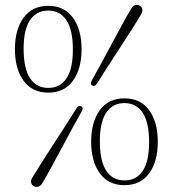

<svg xmlns="http://www.w3.org/2000/svg" viewBox="-20 -734 694 772"><path d="M174 -710.5Q238.5 -710.5 273.2 -662.8Q308 -615 308 -536Q308 -457 273.2 -409.2Q238.5 -361.5 174 -361.5Q109.5 -361.5 74.8 -409.2Q40 -457 40 -536Q40 -615 74.8 -662.8Q109.5 -710.5 174 -710.5ZM273 -534.5Q273 -613.5 247.2 -652.5Q221.5 -691.5 174 -691.5Q126.5 -691.5 100.8 -653.2Q75 -615 75 -537.5Q75 -458.5 100.8 -419.5Q126.5 -380.5 174 -380.5Q221.5 -380.5 247.2 -418.8Q273 -457 273 -534.5ZM370 -398Q361.5 -384.5 351 -390Q345.5 -393 345.8 -399Q346 -405 349.5 -411.5Q363 -435 383 -471.8Q403 -508.5 425.5 -550.5Q448 -592.5 469.5 -632Q491 -671.5 508 -700Q513.5 -710 523.2 -713.2Q533 -716.5 542 -711Q550.5 -706 552.2 -696.8Q554 -687.5 548 -677.5Q534 -653.5 510.2 -616.2Q486.5 -579 459.8 -538Q433 -497 409 -459.8Q385 -422.5 370 -398ZM287.5 -298.5Q296 -312 306.5 -306.5Q312 -303.5 312 -297.5Q312 -291.5 308 -285Q294.5 -262 274.5 -225Q254.5 -188 232 -146Q209.5 -104 188 -64.5Q166.5 -25 149.5 3.5Q144 13 134.2 16.2Q124.5 19.5 115.5 14.5Q107 9.5 105.2 0Q103.5 -9.5 109.5 -19Q124 -43 147.5 -80.2Q171 -117.5 197.8 -158.5Q224.5 -199.5 248.5 -236.8Q272.5 -274 287.5 -298.5ZM480.5 -338.5Q545 -338.5 579.8 -290.8Q614.5 -243 614.5 -164Q614.5 -85 579.8 -37.2Q545 10.5 480.5 10.5Q416 10.5 381.2 -37.2Q346.5 -85 346.5 -164Q346.5 -243 381.2 -290.8Q416 -338.5 480.5 -338.5ZM579.5 -162.5Q579.5 -241.5 553.8 -280.5Q528 -319.5 480.5 -319.5Q433 -319.5 407.2 -281.2Q381.5 -243 381.5 -165.5Q381.5 -86.5 407.2 -47.5Q433 -8.5 480.5 -8.5Q528 -8.5 553.8 -46.8Q579.5 -85 579.5 -162.5Z"/></svg>

Font: Fraunces 9pt Thin
Style: Regular
Weight: 100
Version: Version 1.000;[b76b70a41]